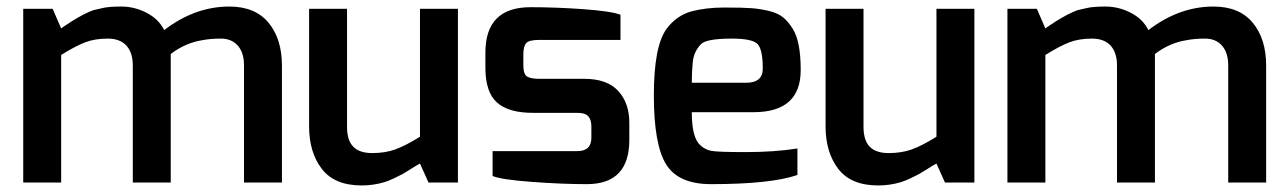

<svg xmlns="http://www.w3.org/2000/svg" viewBox="-20 -558 3932 587"><path d="M502 -393V-358V0H386V-358Q386 -397 366.5 -418.5Q347 -440 309 -440Q271 -440 241.5 -429Q212 -418 167 -390V0H51V-531H141L167 -471Q169 -473 183.5 -482.5Q198 -492 201 -494Q204 -496 217 -503.5Q230 -511 235 -513.5Q240 -516 252 -521.5Q264 -527 272 -528.5Q280 -530 292 -533Q311 -538 351 -538Q391 -538 428 -519Q465 -500 482 -466Q576 -538 681 -538Q760 -538 801 -488.5Q842 -439 842 -357V0H726V-358Q726 -397 707 -418.5Q688 -440 655.5 -440Q623 -440 598 -435Q547 -427 502 -393Z M925 -172V-531H1041V-170Q1041 -129 1060 -109.5Q1079 -90 1118 -90Q1157 -90 1188 -101Q1219 -112 1264 -140V-531H1380V0H1290L1264 -58Q1256 -54 1238 -42.5Q1220 -31 1211 -26Q1202 -21 1185 -13Q1168 -5 1155 -1Q1121 9 1086 9Q1003 9 964 -41.5Q925 -92 925 -172Z M1602 -536Q1679 -536 1763 -530Q1847 -524 1877 -513V-436H1629Q1597 -436 1588.5 -426Q1580 -416 1580 -391V-359Q1580 -331 1591.5 -324Q1603 -317 1629 -317H1767Q1836 -317 1870 -280Q1904 -243 1904 -183V-130Q1904 5 1774 5Q1698 5 1604.5 -2Q1511 -9 1486 -20V-96H1745Q1788 -96 1788 -137V-171Q1788 -192 1778.5 -202.5Q1769 -213 1745 -213H1609Q1535 -213 1499.5 -244.5Q1464 -276 1464 -351V-397Q1464 -536 1602 -536Z M2018 -470Q2048 -510 2093 -523Q2138 -535 2194.5 -535Q2251 -535 2277.5 -533Q2304 -531 2331 -524.5Q2358 -518 2374 -505Q2390 -492 2403 -471Q2428 -433 2428 -344Q2428 -215 2284 -215H2095Q2095 -137 2121 -114Q2135 -101 2153.5 -97Q2172 -93 2260 -93Q2348 -93 2418 -104V-23Q2336 5 2154 5Q2054 5 2016.5 -55.5Q1979 -116 1979 -266.5Q1979 -417 2018 -470ZM2312 -348Q2312 -408 2295.5 -424Q2279 -440 2217 -440Q2138 -440 2122 -422Q2101 -399 2098 -368.5Q2095 -338 2095 -305H2261Q2312 -305 2312 -348Z M2504 -172V-531H2620V-170Q2620 -129 2639 -109.5Q2658 -90 2697 -90Q2736 -90 2767 -101Q2798 -112 2843 -140V-531H2959V0H2869L2843 -58Q2835 -54 2817 -42.5Q2799 -31 2790 -26Q2781 -21 2764 -13Q2747 -5 2734 -1Q2700 9 2665 9Q2582 9 2543 -41.5Q2504 -92 2504 -172Z M3511 -393V-358V0H3395V-358Q3395 -397 3375.5 -418.5Q3356 -440 3318 -440Q3280 -440 3250.5 -429Q3221 -418 3176 -390V0H3060V-531H3150L3176 -471Q3178 -473 3192.5 -482.5Q3207 -492 3210 -494Q3213 -496 3226 -503.5Q3239 -511 3244 -513.5Q3249 -516 3261 -521.5Q3273 -527 3281 -528.5Q3289 -530 3301 -533Q3320 -538 3360 -538Q3400 -538 3437 -519Q3474 -500 3491 -466Q3585 -538 3690 -538Q3769 -538 3810 -488.5Q3851 -439 3851 -357V0H3735V-358Q3735 -397 3716 -418.5Q3697 -440 3664.5 -440Q3632 -440 3607 -435Q3556 -427 3511 -393Z"/></svg>

Font: Exo
Style: DemiBold
Weight: 600
Designer: Natanael Gama
Version: Version 1.00